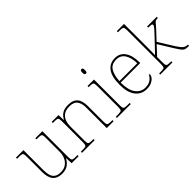

<svg xmlns="http://www.w3.org/2000/svg" viewBox="67 -1562 2374 2374"><g transform="rotate(-45 1253.5 -375.0)"><path d="M281 10Q199 10 158.5 -37.5Q118 -85 118 -184V-442Q118 -477 114 -492.5Q110 -508 94 -512Q78 -516 41 -516H15V-536H146V-181Q146 -134 157 -96Q168 -58 197.5 -36.5Q227 -15 281 -15Q337 -15 374 -41.5Q411 -68 430 -110.5Q449 -153 449 -202V-442Q449 -477 445 -492.5Q441 -508 425 -512Q409 -516 372 -516H354V-536H477V-94Q477 -60 481 -44Q485 -28 499.5 -24Q514 -20 544 -20H576V0H453L450 -91H446Q427 -52 387.5 -21Q348 10 281 10Z M635 0V-20H658Q695 -20 711 -24Q727 -28 731 -43.5Q735 -59 735 -94V-442Q735 -477 731 -492.5Q727 -508 712.5 -512Q698 -516 668 -516H640V-536H759L762 -449H766Q786 -485 810 -505Q834 -525 863.5 -533.5Q893 -542 930 -542Q1016 -542 1055.5 -496.5Q1095 -451 1095 -357V-94Q1095 -59 1099 -43.5Q1103 -28 1119.5 -24Q1136 -20 1172 -20H1187V0H1067V-365Q1067 -432 1036.5 -474.5Q1006 -517 930 -517Q865 -517 828.5 -490Q792 -463 777.5 -421Q763 -379 763 -334V-94Q763 -59 767 -43.5Q771 -28 787.5 -24Q804 -20 840 -20H856V0Z M1245 0V-20H1275Q1312 -20 1328 -24Q1344 -28 1348 -43.5Q1352 -59 1352 -94V-438Q1352 -475 1348 -491.5Q1344 -508 1329.5 -512Q1315 -516 1285 -516H1267V-536H1380V-94Q1380 -59 1384 -43.5Q1388 -28 1404.5 -24Q1421 -20 1457 -20H1487V0ZM1361 -658Q1351 -658 1344.5 -666Q1338 -674 1338 -698Q1338 -721 1344.5 -729.5Q1351 -738 1361 -738Q1372 -738 1378 -729.5Q1384 -721 1384 -698Q1384 -674 1378 -666Q1372 -658 1361 -658Z M1760 10Q1667 10 1612.5 -60.5Q1558 -131 1558 -262Q1558 -404 1608 -473Q1658 -542 1751 -542Q1834 -542 1881.5 -475.5Q1929 -409 1929 -290V-276H1587Q1586 -146 1634.5 -80.5Q1683 -15 1761 -15Q1818 -15 1853 -40.5Q1888 -66 1905 -103Q1910 -100 1912 -96Q1914 -92 1914 -85Q1914 -68 1896.5 -45.5Q1879 -23 1845 -6.5Q1811 10 1760 10ZM1901 -300Q1900 -397 1862 -457Q1824 -517 1750 -517Q1666 -517 1630 -458Q1594 -399 1589 -300Z M2003 0V-20H2024Q2061 -20 2077 -24Q2093 -28 2097 -43.5Q2101 -59 2101 -94V-662Q2101 -699 2097 -715.5Q2093 -732 2078.5 -736Q2064 -740 2034 -740H2003V-760H2129V-374Q2129 -355 2129 -335.5Q2129 -316 2128.5 -296.5Q2128 -277 2127.5 -256.5Q2127 -236 2127 -215L2277 -373Q2322 -420 2343 -444Q2364 -468 2370 -479Q2376 -490 2376 -497Q2376 -510 2359.5 -513Q2343 -516 2308 -516V-536H2477V-516Q2456 -516 2444.5 -513Q2433 -510 2424.5 -501.5Q2416 -493 2403.5 -477.5Q2391 -462 2368 -437L2257 -318L2383 -116Q2419 -59 2445 -39.5Q2471 -20 2503 -20H2507V0H2493Q2469 0 2452.5 -3Q2436 -6 2422.5 -17Q2409 -28 2393.5 -50Q2378 -72 2354 -110L2238 -298L2129 -181V-94Q2129 -59 2133 -43.5Q2137 -28 2153.5 -24Q2170 -20 2206 -20H2216V0Z"/></g></svg>

Font: Noto Serif Bengali Thin
Style: Regular
Weight: 250
Version: Version 2.003